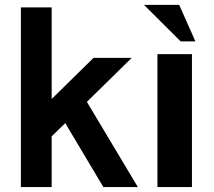

<svg xmlns="http://www.w3.org/2000/svg" viewBox="-20 -760 870 780"><path d="M64.9 0V-730H189.9V-357.9L359.9 -524.9H515.1L333 -346.2L540 0H399.9L245.1 -259.8L189.9 -206.1V0Z M759.8 -540V0H619.6V-540ZM708 -740.2 773.9 -591.8H713.9L564.9 -740.2Z"/></svg>

Font: Miedinger*
Style: Bold
Weight: 700
Version: Version 001.000